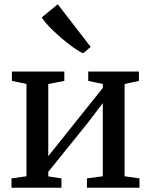

<svg xmlns="http://www.w3.org/2000/svg" viewBox="-20 -883 710 903"><path d="M269 0H34V-44L104.5 -54V-488L36 -502.5V-546.5H282.5V-502.5L207 -488V-148.5L463.5 -469.5V-488L395 -502.5V-546.5H633.5V-502.5L566 -488V-54L636 -44V0H389V-44L463.5 -54V-398L390 -301.5L207 -75V-53.5L269 -44ZM370.5 -632.5Q345 -644 304.2 -675.2Q263.5 -706.5 227 -742Q190.5 -777.5 176.5 -801L251.5 -863L406.5 -662.5L371.5 -632.5Z"/></svg>

Font: Merriweather 12pt
Style: Regular
Weight: 400
Designer: Eben Sorkin
Foundry: Eben Sorkin
Version: Version 2.100